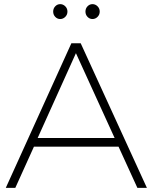

<svg xmlns="http://www.w3.org/2000/svg" viewBox="-20 -908 738 928"><path d="M295.5 -826.5Q285 -816 271 -816Q257 -816 247 -826.5Q237 -837 237 -852Q237 -867 247 -877.5Q257 -888 271 -888Q285 -888 295.5 -877.5Q306 -867 306 -852Q306 -837 295.5 -826.5ZM451.5 -826.5Q441 -816 427 -816Q413 -816 403 -826.5Q393 -837 393 -852Q393 -867 403 -877.5Q413 -888 427 -888Q441 -888 451.5 -877.5Q462 -867 462 -852Q462 -837 451.5 -826.5ZM644 0 553 -199H144L54 0H8L325 -699H370L690 0ZM162 -241H534L347 -651Z"/></svg>

Font: Montserrat Ultra Light
Style: Regular
Weight: 200
Designer: Julieta Ulanovsky
Foundry: Julieta Ulanovsky
Version: Version 3.100;PS 003.100;hotconv 1.0.88;makeotf.lib2.5.64775